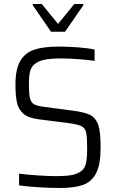

<svg xmlns="http://www.w3.org/2000/svg" viewBox="-20 -928 579 956"><path d="M75 -5V-63Q117 -58 170 -54.5Q223 -51 259 -51Q307 -51 335 -56Q363 -61 383 -75Q402 -88 408 -115Q414 -142 414 -187Q414 -245 409 -267.5Q404 -290 386 -299.5Q368 -309 321 -315L173 -334Q122 -340 97 -361.5Q72 -383 64.5 -417Q57 -451 57 -508Q57 -582 80 -623Q103 -664 149 -680Q195 -696 271 -696Q321 -696 371.5 -692Q422 -688 451 -681V-625Q417 -630 370 -633.5Q323 -637 284 -637Q232 -637 201 -630.5Q170 -624 153 -609Q135 -595 129.5 -571.5Q124 -548 124 -508Q124 -461 129 -439.5Q134 -418 149.5 -409Q165 -400 200 -396L342 -377Q399 -370 428 -356Q457 -342 470 -304Q481 -270 481 -193Q481 -110 459 -66.5Q437 -23 394 -7.5Q351 8 278 8Q230 8 173 4.5Q116 1 75 -5ZM234 -770 143 -902V-908H188L269 -809L350 -908H395V-902L304 -770Z"/></svg>

Font: Saira Semi Condensed Light
Style: Regular
Weight: 300
Width: 4
Designer: Hector Gatti with collaboration of the Omnibus-Type team
Foundry: Omnibus-Type
Version: Version 1.001; ttfautohint (v1.8)